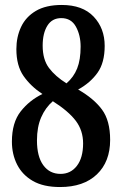

<svg xmlns="http://www.w3.org/2000/svg" viewBox="-20 -744 491 774"><path d="M222 10Q155 10 112.5 -14.5Q70 -39 49 -80.5Q28 -122 28 -173Q28 -250 63.5 -295Q99 -340 151 -365Q104 -396 75 -437.5Q46 -479 46 -546Q46 -595 65 -635.5Q84 -676 124.5 -700Q165 -724 229 -724Q313 -724 357.5 -677Q402 -630 402 -559Q402 -491 373 -450.5Q344 -410 295 -383Q358 -347 391 -302.5Q424 -258 424 -180Q424 -92 370.5 -41Q317 10 222 10ZM248 -408Q277 -433 291 -468Q305 -503 305 -556Q305 -602 286 -636.5Q267 -671 227 -671Q190 -671 171 -640.5Q152 -610 152 -560Q152 -504 177.5 -470Q203 -436 248 -408ZM224 -43Q265 -43 290 -75.5Q315 -108 315 -166Q315 -218 285.5 -257Q256 -296 193 -336Q163 -310 146 -271Q129 -232 129 -178Q129 -113 154.5 -78Q180 -43 224 -43Z"/></svg>

Font: Noto Serif Thai ExtraCondensed SemiBold
Style: Regular
Weight: 600
Width: 2
Designer: Monotype Design Team
Foundry: Monotype Imaging Inc.
Version: Version 2.001; ttfautohint (v1.8.4.7-5d5b)